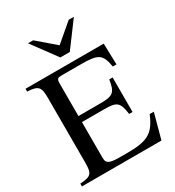

<svg xmlns="http://www.w3.org/2000/svg" viewBox="-208 -1007 1027 1127"><g transform="rotate(-30 305.5 -443.0)"><path d="M597 -169H569C524 -63 481 -37 338 -37H302C228 -37 201 -42 201 -84V-327H352C438 -327 453 -314 465 -230H488V-464H465C453 -385 438 -368 352 -368H201V-588C201 -620 208 -624 236 -624H367C483 -624 506 -609 521 -519H546L542 -662H12V-643C87 -639 99 -624 99 -550V-114C99 -37 89 -24 12 -19V0H551ZM469 -886H434L313 -783L193 -886H158L281 -719H345Z"/></g></svg>

Font: XITS Math
Style: Regular
Weight: 400
Designer: MicroPress Inc., with final additions and corrections provided by Coen Hoffman, Elsevier (retired)
Version: Version 1.302